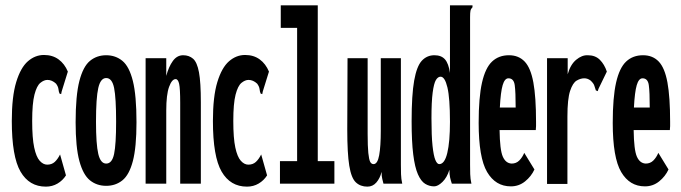

<svg xmlns="http://www.w3.org/2000/svg" viewBox="-20 -685 2540 716"><path d="M151 11Q89 11 56.5 -45Q24 -101 24 -234Q24 -325 40.5 -379Q57 -433 84 -456.5Q111 -480 144 -480Q176 -480 198.5 -463.5Q221 -447 233 -418L210 -344L208 -334L202 -336Q199 -343 198 -352.5Q197 -362 189 -373Q174 -387 157 -387Q144 -387 130.5 -376Q117 -365 108.5 -332Q100 -299 100 -234Q100 -170 107.5 -135Q115 -100 128 -85.5Q141 -71 156 -71Q173 -71 184 -81Q195 -91 204 -109L226 -31Q214 -12 194.5 -0.5Q175 11 151 11Z M376 8Q341 8 315.5 -12.5Q290 -33 276 -84.5Q262 -136 262 -229Q262 -329 276 -383Q290 -437 315.5 -458Q341 -479 376 -479Q411 -479 436.5 -458Q462 -437 475.5 -383Q489 -329 489 -229Q489 -136 475.5 -84.5Q462 -33 436.5 -12.5Q411 8 376 8ZM376 -75Q398 -75 405.5 -111Q413 -147 413 -231Q413 -320 405.5 -357Q398 -394 376 -394Q355 -394 346.5 -357Q338 -320 338 -231Q338 -147 346.5 -111Q355 -75 376 -75Z M523 0V-468H600V-402Q609 -436 624.5 -457.5Q640 -479 663 -479Q685 -479 700 -466Q715 -453 722 -415.5Q729 -378 729 -303V0H652V-301Q652 -355 648 -372.5Q644 -390 635 -390Q621 -390 610.5 -361Q600 -332 600 -273V0Z M901 11Q839 11 806.5 -45Q774 -101 774 -234Q774 -325 790.5 -379Q807 -433 834 -456.5Q861 -480 894 -480Q926 -480 948.5 -463.5Q971 -447 983 -418L960 -344L958 -334L952 -336Q949 -343 948 -352.5Q947 -362 939 -373Q924 -387 907 -387Q894 -387 880.5 -376Q867 -365 858.5 -332Q850 -299 850 -234Q850 -170 857.5 -135Q865 -100 878 -85.5Q891 -71 906 -71Q923 -71 934 -81Q945 -91 954 -109L976 -31Q964 -12 944.5 -0.5Q925 11 901 11Z M1024 0V-84H1088V-581H1027V-665H1165V-84H1227V0Z M1350 11Q1324 11 1307 -5Q1290 -21 1282.5 -67Q1275 -113 1275 -202L1276 -468H1351V-186Q1351 -139 1353.5 -114.5Q1356 -90 1360.5 -81.5Q1365 -73 1373 -73Q1388 -73 1394 -106Q1400 -139 1400 -197V-468H1475V-71Q1475 -53 1475.5 -35.5Q1476 -18 1480 0H1410Q1408 -9 1405.5 -18Q1403 -27 1403 -44Q1397 -20 1383.5 -4.5Q1370 11 1350 11Z M1599 10Q1581 10 1565.5 0.5Q1550 -9 1538.5 -35Q1527 -61 1521 -109Q1515 -157 1515 -233Q1515 -331 1524.5 -384.5Q1534 -438 1553 -458.5Q1572 -479 1600 -479Q1626 -479 1639.5 -463.5Q1653 -448 1658 -413V-665H1742V-658Q1736 -652 1734.5 -645Q1733 -638 1733 -621V-71Q1733 -53 1733.5 -35.5Q1734 -18 1738 0H1665Q1661 -12 1658.5 -23Q1656 -34 1656 -52Q1647 -23 1630 -6.5Q1613 10 1599 10ZM1618 -73Q1638 -73 1648 -114.5Q1658 -156 1658 -231Q1658 -319 1648.5 -359Q1639 -399 1623 -399Q1613 -399 1605.5 -386.5Q1598 -374 1593.5 -340Q1589 -306 1589 -244Q1589 -178 1593 -141Q1597 -104 1603.5 -88.5Q1610 -73 1618 -73Z M1885 10Q1828 10 1796.5 -43.5Q1765 -97 1765 -227Q1765 -322 1777.5 -377Q1790 -432 1815 -455.5Q1840 -479 1878 -479Q1914 -479 1936.5 -455.5Q1959 -432 1969 -377.5Q1979 -323 1979 -231Q1979 -221 1979 -214.5Q1979 -208 1978 -200H1843Q1844 -126 1855 -101Q1866 -76 1888 -75Q1905 -75 1916.5 -86.5Q1928 -98 1935 -115L1973 -53Q1961 -27 1938 -8.5Q1915 10 1885 10ZM1844 -284H1903Q1903 -342 1899.5 -367.5Q1896 -393 1876 -393Q1862 -393 1854.5 -367.5Q1847 -342 1844 -284Z M2020 -468H2097V-408Q2107 -444 2128.5 -462Q2150 -480 2172 -479Q2200 -479 2217 -462Q2234 -445 2243 -418L2212 -354L2209 -345L2202 -348Q2199 -356 2196.5 -365Q2194 -374 2182 -385Q2171 -393 2159 -393Q2145 -393 2130.5 -384.5Q2116 -376 2106 -346Q2096 -316 2096 -250V1H2020Z M2385 10Q2328 10 2296.5 -43.5Q2265 -97 2265 -227Q2265 -322 2277.5 -377Q2290 -432 2315 -455.5Q2340 -479 2378 -479Q2414 -479 2436.5 -455.5Q2459 -432 2469 -377.5Q2479 -323 2479 -231Q2479 -221 2479 -214.5Q2479 -208 2478 -200H2343Q2344 -126 2355 -101Q2366 -76 2388 -75Q2405 -75 2416.5 -86.5Q2428 -98 2435 -115L2473 -53Q2461 -27 2438 -8.5Q2415 10 2385 10ZM2344 -284H2403Q2403 -342 2399.5 -367.5Q2396 -393 2376 -393Q2362 -393 2354.5 -367.5Q2347 -342 2344 -284Z"/></svg>

Font: Inconsolata UltraCondensed ExtraBold
Style: Regular
Weight: 800
Width: 1
Monospace: yes
Designer: Raph Levien, Cyreal, Brenton Simpson
Foundry: Raph Levien, Cyreal, Google
Version: Version 3.001; ttfautohint (v1.8.2.53-6de2)